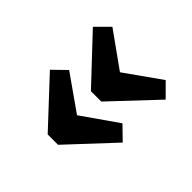

<svg xmlns="http://www.w3.org/2000/svg" viewBox="-66 -394 433 433"><g transform="rotate(-45 150.5 -177.0)"><path d="M149.5 -91.6 89.9 -177 149.5 -261.6 119.2 -292.7 12.5 -193.1V-160.1L119.2 -60.5ZM287.4 -91.6 226.9 -177 287.4 -261.6 256.2 -292.7 150.4 -193.1V-160.1L256.2 -60.5Z"/></g></svg>

Font: Gidugu
Style: Regular
Weight: 400
Designer: Purushoth Kumar Guthula
Foundry: Silicon Andhra, USA.
Version: Version 1.0.5; ttfautohint (v1.2.25-373a) -l 7 -r 28 -G 50 -